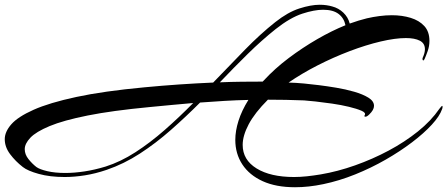

<svg xmlns="http://www.w3.org/2000/svg" viewBox="-73 -704 1881 807"><path d="M1167 83Q1087 83 1031 57.5Q975 32 945.5 -13Q916 -58 916 -116Q916 -154 929.5 -196.5Q943 -239 971 -284Q922 -283 871.5 -280Q821 -277 768 -273Q708 -213 645 -157.5Q582 -102 515 -58.5Q448 -15 375 10Q328 26 283.5 33Q239 40 199 40Q137 40 90 27Q43 14 23 -2Q-8 -26 -30.5 -56Q-53 -86 -53 -119Q-53 -150 -25.5 -181.5Q2 -213 68 -242.5Q134 -272 248 -296.5Q362 -321 534 -337Q607 -344 680 -349Q753 -354 823 -357Q891 -428 956.5 -495Q1022 -562 1084 -611Q1137 -653 1185.5 -668.5Q1234 -684 1271 -684Q1286 -684 1299.5 -682Q1313 -680 1323 -677Q1350 -670 1370 -651Q1390 -632 1397 -605Q1416 -612 1434.5 -617.5Q1453 -623 1469 -627Q1495 -633 1522 -636.5Q1549 -640 1574 -640Q1617 -640 1653 -629Q1689 -618 1710.5 -594.5Q1732 -571 1732 -532Q1732 -510 1724.5 -489Q1717 -468 1712 -457Q1709 -450 1706 -450Q1704 -450 1703 -454Q1702 -458 1704 -462Q1713 -482 1713 -497Q1713 -522 1691.5 -533Q1670 -544 1633 -544Q1588 -544 1526.5 -529.5Q1465 -515 1396.5 -489Q1328 -463 1261.5 -429Q1195 -395 1140 -357Q1173 -356 1205 -353Q1237 -350 1268 -346Q1300 -342 1339.5 -335.5Q1379 -329 1415.5 -318.5Q1452 -308 1475.5 -293.5Q1499 -279 1499 -259Q1499 -242 1479 -223Q1469 -213 1462.5 -213.5Q1456 -214 1460 -220Q1466 -230 1446.5 -238.5Q1427 -247 1394 -255Q1361 -263 1323 -268.5Q1285 -274 1253 -277.5Q1221 -281 1205 -282Q1129 -285 1053 -285Q998 -230 972.5 -182Q947 -134 947 -95Q947 -32 1005.5 4Q1064 40 1163 40Q1189 40 1217 37Q1245 34 1275 29Q1346 17 1419.5 -9Q1493 -35 1560.5 -71Q1628 -107 1683.5 -151.5Q1739 -196 1774 -247Q1783 -259 1786 -259Q1787 -259 1787 -256Q1787 -255 1787 -252.5Q1787 -250 1785 -245Q1775 -216 1742 -180Q1709 -144 1659 -106Q1609 -68 1548 -33Q1487 2 1420 29Q1353 56 1286 70Q1224 83 1167 83ZM851 -358Q898 -360 943 -360.5Q988 -361 1031 -361L1035 -365Q1082 -416 1140.5 -460Q1199 -504 1260.5 -539.5Q1322 -575 1379 -598Q1373 -628 1350 -645.5Q1327 -663 1285 -663Q1248 -663 1197.5 -646.5Q1147 -630 1086 -582Q1027 -535 968.5 -477.5Q910 -420 851 -358ZM202 23Q239 23 282 16.5Q325 10 371 -4Q434 -24 496 -64Q558 -104 619 -157.5Q680 -211 739 -271Q696 -267 650.5 -263Q605 -259 556 -254Q398 -239 295.5 -218.5Q193 -198 135.5 -174Q78 -150 54.5 -125Q31 -100 31 -77Q31 -55 46.5 -35.5Q62 -16 80 -2Q94 8 126 15.5Q158 23 202 23Z"/></svg>

Font: Arizonia
Style: Regular
Weight: 400
Designer: Robert E. Leuschke
Foundry: Robert E. Leuschke
Version: Version 1.010; ttfautohint (v1.8.4.7-5d5b)